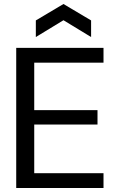

<svg xmlns="http://www.w3.org/2000/svg" viewBox="-20 -939 579 959"><path d="M61 0V-700H497V-626H151V-389H467V-317H151V-74H497V0ZM159 -754V-837L297 -919L435 -837V-754L297 -838Z"/></svg>

Font: HostGroteskRegular
Style: Regular
Weight: 400
Designer: Doukan Karapınar based on Poppins by Indian Type Foundry, Jonny Pinhorn
Foundry: Element Type
Version: Version 1.001; ttfautohint (v1.8.4.7-5d5b)